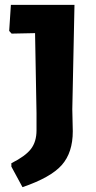

<svg xmlns="http://www.w3.org/2000/svg" viewBox="-20 -665 397 794"><path d="M288 -645 279 -213 281 -122Q281 -34 235.5 17.5Q190 69 73 109L27 24V10Q85 -19 108 -49Q131 -79 131 -126V-197L125 -528L28 -526L18 -537L25 -645Z"/></svg>

Font: Alegreya Sans SC ExtraBold
Style: Regular
Weight: 800
Designer: Juan Pablo del Peral
Foundry: Huerta Tipografica
Version: Version 2.007